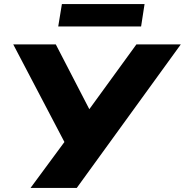

<svg xmlns="http://www.w3.org/2000/svg" viewBox="-20 -923 908 943"><path d="M130 0 310 -244 314 -192 45 -705H254L432 -361H400L650 -705H868L357 0ZM266 -793 284 -903H690L673 -793Z"/></svg>

Font: Nunito Sans 10pt SemiExpanded Black
Style: Italic
Weight: 900
Width: 6
Italic angle: -9°
Designer: Vernon Adams
Foundry: Vernon Adams
Version: Version 3.101;gftools[0.9.27]